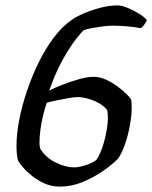

<svg xmlns="http://www.w3.org/2000/svg" viewBox="-20 -690 563 710"><path d="M200 0Q171 0 145 -11.5Q119 -23 98 -40Q77 -57 64 -72.5Q51 -88 47 -95Q44 -105 42.5 -119Q41 -133 41 -151Q41 -194 51 -246Q61 -298 79.5 -353Q98 -408 123 -459Q148 -510 178.5 -550.5Q209 -591 243 -615Q261 -628 290 -640.5Q319 -653 352 -661.5Q385 -670 415 -670Q430 -670 453 -660.5Q476 -651 496.5 -638Q517 -625 523 -615Q518 -604 511.5 -596Q505 -588 500 -586Q478 -590 451.5 -592.5Q425 -595 396 -595Q381 -595 361 -592.5Q341 -590 321.5 -586.5Q302 -583 289 -578Q282 -572 260 -544Q238 -516 211.5 -468.5Q185 -421 162 -355Q181 -365 210.5 -376.5Q240 -388 271.5 -397Q303 -406 326 -406Q349 -406 372 -395.5Q395 -385 415 -370Q435 -355 448.5 -341.5Q462 -328 465 -321Q466 -317 466.5 -310Q467 -303 467 -291Q467 -264 460.5 -227.5Q454 -191 442.5 -157.5Q431 -124 417 -104Q398 -84 363.5 -59.5Q329 -35 287 -17.5Q245 0 200 0ZM254 -71Q270 -71 293.5 -78Q317 -85 336 -98Q344 -109 351.5 -126.5Q359 -144 365 -166Q371 -188 375 -211Q379 -234 379 -255Q379 -261 378.5 -267.5Q378 -274 376 -283Q366 -297 346.5 -308Q327 -319 305.5 -325Q284 -331 268 -331Q255 -331 232.5 -327Q210 -323 188 -318.5Q166 -314 153 -310Q146 -290 139.5 -263.5Q133 -237 129.5 -210.5Q126 -184 126 -163Q126 -155 127 -148.5Q128 -142 129 -140Q149 -107 186 -89Q223 -71 254 -71Z"/></svg>

Font: Texturina Medium 12pt Medium
Style: Italic
Weight: 500
Italic angle: -11°
Version: Version 1.002